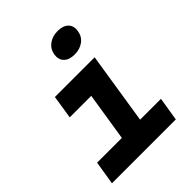

<svg xmlns="http://www.w3.org/2000/svg" viewBox="-221 -917 1042 1042"><g transform="rotate(-45 300.0 -396.5)"><path d="M26 0 48 -136H238L282 -415H117L138 -550H443L378 -136H538L516 0ZM377 -637Q336 -637 315 -658Q294 -679 299 -715Q305 -751 333 -772Q361 -793 402 -793Q443 -793 464 -772Q485 -751 479 -715Q474 -679 446 -658Q418 -637 377 -637Z"/></g></svg>

Font: JetBrains Mono ExtraBold
Style: Italic
Weight: 800
Italic angle: -9°
Monospace: yes
Designer: Philipp Nurullin, Konstantin Bulenkov
Foundry: JetBrains
Version: Version 2.305; ttfautohint (v1.8.4.7-5d5b)